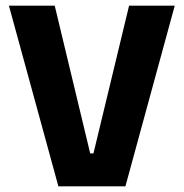

<svg xmlns="http://www.w3.org/2000/svg" viewBox="-20 -659 650 679"><path d="M186.5 0 11.5 -639H173.5L299 -116.5H310.5L436.5 -639H598L423.5 0Z"/></svg>

Font: Anek Odia Medium
Style: Bold
Weight: 700
Version: Version 1.003